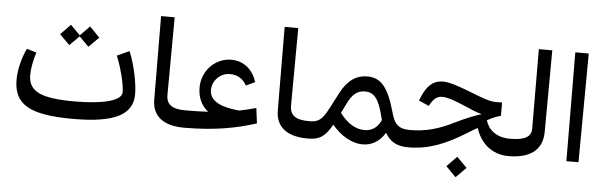

<svg xmlns="http://www.w3.org/2000/svg" viewBox="-53 -919 4024 1280"><g transform="rotate(5 1958.5 -278.5)"><path d="M453 6C730 6 851 -56 851 -194C851 -266 825 -393 789 -477L707 -440C739 -363 767 -254 767 -200C767 -144 649 -111 453 -111C230 -111 143 -149 143 -261C143 -305 154 -361 171 -413L106 -433C75 -368 55 -289 55 -223C55 -58 158 6 453 6ZM318 -549 385 -482 449 -546 513 -482 580 -549 513 -618 449 -553 385 -618Z M1195 0 1214 -12V-104L1195 -116C1104 -116 1065 -144 1066 -212L1069 -728H978L981 -168C982 -57 1059 0 1195 0Z M1195 0C1402 0 1545 -29 1677 -71L1664 -173C1625 -162 1587 -153 1551 -146C1438 -156 1352 -188 1352 -266C1352 -326 1401 -383 1470 -383C1530 -383 1565 -348 1581 -316L1641 -344C1619 -419 1559 -479 1470 -479C1365 -479 1275 -391 1275 -276C1275 -208 1301 -156 1346 -120C1297 -117 1247 -116 1195 -116L1176 -104V-12Z M2022 0 2041 -12V-104L2022 -116C1931 -116 1892 -144 1893 -212L1896 -728H1805L1808 -168C1809 -57 1886 0 2022 0Z M2022 0C2101 0 2137 -23 2185 -107C2244 -36 2319 7 2390 7C2455 7 2506 -27 2540 -84C2571 -29 2616 0 2694 0L2713 -12V-104L2694 -116C2614 -116 2589 -154 2570 -226C2524 -390 2473 -447 2384 -447C2309 -447 2253 -408 2207 -323C2121 -159 2113 -116 2022 -116L2003 -104V-12ZM2229 -190 2259 -251C2293 -323 2328 -346 2378 -346C2439 -346 2473 -301 2500 -183L2505 -166C2485 -120 2449 -89 2394 -89C2334 -89 2276 -126 2229 -190Z M2694 0C2835 0 2945 -48 3072 -125C3100 -143 3124 -157 3146 -169C3177 -71 3252 0 3368 0L3387 -12V-104L3368 -116C3272 -116 3222 -163 3202 -225C3233 -243 3264 -256 3293 -263V-352H3246C3208 -352 3146 -376 3081 -402C3010 -429 2938 -457 2890 -457C2818 -457 2774 -411 2740 -317L2808 -287C2831 -331 2853 -355 2892 -355C2934 -355 2988 -332 3044 -309C3084 -291 3125 -273 3164 -263C3120 -250 3067 -229 2995 -194C2884 -138 2799 -116 2694 -116L2675 -104V-12ZM2960 103 3027 171 3095 103 3027 34Z M3367 0C3504 0 3592 -56 3593 -180L3596 -728H3506L3508 -195C3508 -144 3469 -116 3367 -116L3349 -104V-12Z M3754 0H3835L3840 -728H3750Z"/></g></svg>

Font: Wafeq Medium
Style: Regular
Weight: 500
Designer: Rasmus Andersson & Azza Alameddine
Foundry: Google & TypeTogether
Version: Version 3.000;January 28, 2025;FontCreator 15.0.0.3014 64-bi